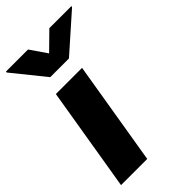

<svg xmlns="http://www.w3.org/2000/svg" viewBox="-233 -825 896 896"><g transform="rotate(-45 214.5 -377.0)"><path d="M3.4 0 88.9 -515.6H261.7L176.3 0ZM144 -754.4 200.7 -671.9 284.7 -754.4H430.2L429.2 -749L249.5 -589.8H126L-2.4 -749L-1.5 -754.4Z"/></g></svg>

Font: Inter Display Extra Bold
Style: Italic
Weight: 800
Italic angle: -9.39999°
Designer: Rasmus Andersson
Foundry: rsms
Version: Version 4.000;git-4fc901f